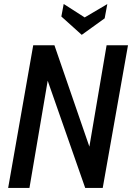

<svg xmlns="http://www.w3.org/2000/svg" viewBox="-20 -922 648 942"><path d="M20 0 143 -700H247L418.5 -202.5L503 -700H608L484 0H398L214 -526L124.5 0ZM381 -751 281 -841 292.5 -902.5 395.5 -836.5 506.5 -902 493.5 -832Z"/></svg>

Font: Cabin Condensed Medium
Style: Italic
Weight: 500
Width: 3
Italic angle: -10°
Designer: Pablo Impallari
Foundry: Pablo Impallari. http://www.impallari.com Igino Marini. http://www.ikern.com
Version: Version 3.001; ttfautohint (v1.8.3)